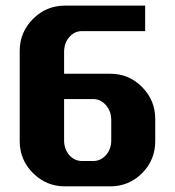

<svg xmlns="http://www.w3.org/2000/svg" viewBox="-20 -660 620 680"><path d="M529.8 -160.2Q529.8 -93.3 483.2 -46.6Q436.5 0 370.1 0H210Q144 0 96.9 -46.9Q49.8 -93.8 49.8 -160.2V-480Q49.8 -545.9 96.9 -593Q144 -640.1 210 -640.1H494.1V-549.8H270Q243.7 -549.8 225.3 -528.6Q207 -507.3 207 -476.1V-398.9H370.1Q436.5 -398.9 483.2 -351.8Q529.8 -304.7 529.8 -238.8ZM374 -163.1V-234.9Q374 -266.1 355.2 -287.6Q336.4 -309.1 310.1 -309.1H207V-163.1Q207 -131.8 225.3 -110.8Q243.7 -89.8 270 -89.8H310.1Q336.9 -89.8 355.5 -110.8Q374 -131.8 374 -163.1Z"/></svg>

Font: Laconic
Style: Bold
Weight: 700
Designer: Robby Woodard
Version: Version 1.000